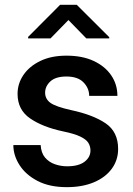

<svg xmlns="http://www.w3.org/2000/svg" viewBox="-20 -770 555 800"><path d="M356.9 -143.1Q356.9 -160.6 348.1 -174.8Q339.4 -189 314.7 -200.9Q290 -212.9 242.2 -222.7Q157.7 -240.7 105.5 -276.6Q53.2 -312.5 53.2 -378.9Q53.2 -421.9 77.9 -458Q102.5 -494.1 148.2 -516.1Q193.8 -538.1 256.8 -538.1Q323.2 -538.1 370.6 -515.9Q418 -493.7 443.6 -455.8Q469.2 -418 469.2 -370.6H351.6Q351.6 -402.3 327.9 -426.8Q304.2 -451.2 256.8 -451.2Q211.9 -451.2 189.9 -430.9Q168 -410.6 168 -383.8Q168 -357.4 190.4 -341.3Q212.9 -325.2 277.3 -311Q368.2 -291.5 420.2 -256.1Q472.2 -220.7 472.2 -149.4Q472.2 -103 445.8 -66.9Q419.4 -30.8 371.3 -10.5Q323.2 9.8 258.3 9.8Q186 9.8 136.5 -16.1Q86.9 -42 61.3 -82.3Q35.6 -122.6 35.6 -165.5H149.4Q151.4 -132.8 167.7 -113.5Q184.1 -94.2 208.7 -85.7Q233.4 -77.1 259.8 -77.1Q307.1 -77.1 332 -95.9Q356.9 -114.7 356.9 -143.1ZM299.8 -750 435.1 -615.2V-609.9H339.8L265.1 -686.5L190.4 -609.9H97.2V-616.2L230.5 -750Z"/></svg>

Font: Vazirmatn UI Medium
Style: Regular
Weight: 500
Designer: Saber Rastikerdar
Foundry: Saber Rastikerdar
Version: Version 33.003